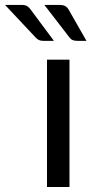

<svg xmlns="http://www.w3.org/2000/svg" viewBox="-112 -744 372 764"><path d="M164.5 -506.5V0H75V-506.5ZM123.5 -724.5Q140 -724.5 148.5 -719.2Q157 -714 163 -702.5L232 -581.5H195Q184.5 -581.5 177.2 -584.5Q170 -587.5 164 -595.5L64.5 -724.5ZM-27 -724.5Q-10.5 -724.5 -2.8 -719Q5 -713.5 12.5 -702.5L102.5 -581.5H59.5Q49.5 -581.5 42.8 -584.8Q36 -588 29 -595.5L-92 -724.5Z"/></svg>

Font: Lato-Regular
Style: Regular
Weight: 400
Designer: Lukasz Dziedzic with Adam Twardoch and Botio Nikoltchev
Foundry: tyPoland Lukasz Dziedzic
Version: Version 2.015; 2015-08-06; http://www.latofonts.com/